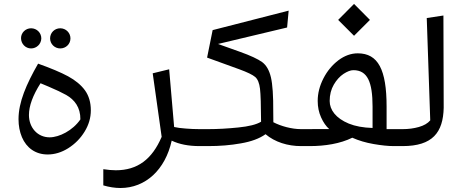

<svg xmlns="http://www.w3.org/2000/svg" viewBox="-20 -732 2303 962"><path d="M135.7 -489.3C163.6 -489.3 186.5 -511.7 187 -539.6C187 -567.4 164.6 -590.3 135.7 -590.3C108.4 -590.3 85.4 -568.4 85.4 -541C85.4 -512.2 107.9 -489.3 135.7 -489.3ZM281.7 -489.3C310.5 -489.3 333 -511.7 333 -539.6C333 -567.4 310.5 -590.3 281.7 -590.3C253.9 -590.3 231 -568.4 231 -539.6C231 -511.7 253.9 -489.3 281.7 -489.3ZM218.8 42C253.9 42 288.1 31.7 321.8 10.7C355.5 -10.7 382.8 -38.1 403.8 -72.3C424.8 -106.4 435.1 -142.1 435.1 -179.2C435.1 -218.8 425.3 -252 405.8 -279.3C386.2 -306.2 357.9 -329.6 321.3 -349.6C284.2 -369.6 233.9 -390.6 170.9 -413.1C111.8 -309.6 72.8 -220.2 72.8 -134.8C72.8 -101.6 78.6 -71.8 89.8 -44.9C112.8 9.3 158.2 42 218.8 42ZM382.8 -133.8C344.7 -78.1 276.9 -43.9 228.5 -43.9C168.5 -43.9 125 -92.3 125 -155.8C125 -201.2 144.5 -254.4 183.1 -314.9C191.9 -311 205.1 -305.7 222.7 -298.3C260.7 -282.2 290.5 -268.1 311.5 -256.3C353.5 -232.4 383.3 -194.3 382.8 -133.8Z M497.6 196.8C527.3 205.6 556.2 210 583.5 210C709 210 808.1 118.7 840.3 -27.3C877.9 -9.3 924.3 0 979.5 0H1023.4V-85H979.5C957 -85 934.1 -85.9 910.6 -87.9C887.2 -89.4 867.7 -92.3 852.5 -95.7L827.6 -384.8L745.1 -364.7L790 -46.4C741.7 66.4 668.9 121.1 560.1 121.1C541.5 121.1 520.5 119.1 497.6 115.7Z M1288.1 -122.1C1264.6 -107.9 1226.6 -98.6 1174.3 -93.3C1121.6 -87.9 1071.3 -85 1023.4 -85H979.5V0H1023.4C1081.1 0 1135.7 -4.4 1187 -13.7C1238.3 -22.5 1279.8 -37.6 1310.5 -59.6C1357.4 -20 1421.4 0 1488.3 0H1532.2V-85H1488.3C1441.9 -85 1388.2 -99.6 1349.6 -119.6L1349.1 -171.4C1349.6 -252 1345.7 -309.6 1337.4 -344.7C1329.1 -379.9 1314.5 -405.3 1293.5 -420.9C1272.5 -436 1235.4 -453.6 1181.6 -472.7L1072.3 -511.7L1418.5 -594.2L1426.3 -678.7L1045.4 -581.1L1017.6 -443.4L1179.2 -384.8C1219.2 -370.1 1245.6 -357.4 1258.8 -346.2C1271.5 -335 1279.3 -315.4 1282.7 -287.6C1286.1 -259.8 1287.6 -204.6 1288.1 -122.1Z M1488.3 0H1532.2C1608.4 0 1685.1 -12.2 1745.1 -42C1776.9 -27.8 1812.5 -17.1 1852.1 -10.3C1891.6 -3.4 1925.3 0 1953.1 0H1997.1V-85H1917V-197.8C1917 -383.3 1874.5 -464.8 1772.5 -464.8C1738.8 -464.8 1706.5 -453.1 1675.8 -430.2C1645 -406.7 1619.6 -376.5 1600.6 -339.4C1581.5 -302.2 1571.8 -264.6 1571.8 -226.1C1571.8 -195.8 1577.6 -168.5 1588.9 -143.6C1600.1 -118.7 1613.8 -99.1 1629.4 -85.4L1488.3 -85ZM1631.8 -226.1C1631.8 -256.8 1638.7 -284.2 1652.3 -307.6C1666 -331.1 1682.1 -349.1 1701.2 -361.8C1720.2 -374 1736.3 -380.4 1750.5 -380.4C1821.3 -380.4 1846.7 -320.8 1846.7 -197.8V-90.8C1799.3 -92.3 1759.8 -99.6 1727.5 -112.8C1662.6 -139.6 1631.8 -181.6 1631.8 -226.1ZM1674.3 -632.3 1753.9 -552.7 1833.5 -632.3 1753.9 -712.4Z M2135.7 -128.9C2123 -113.8 2104 -103 2078.6 -95.7C2052.7 -88.4 2025.9 -85 1997.1 -85H1953.1V0H1997.1C2147.9 0 2200.2 -68.8 2203.1 -191.9L2201.7 -654.3L2118.2 -641.6Z"/></svg>

Font: SG Kara Light
Style: Regular
Weight: 400
Designer: Damoon Khanjanzadeh
Version: Version 1.000